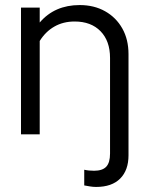

<svg xmlns="http://www.w3.org/2000/svg" viewBox="-20 -531 589 759"><path d="M360 208Q348 208 336 206Q324 204 313 202V140Q330 144 352 144Q385 144 400 128Q415 112 415 76V-302Q415 -369 377.5 -407.5Q340 -446 275 -446Q230 -446 195 -426Q160 -406 137 -369V0H63V-501H137V-442Q196 -511 295 -511Q352 -511 395.5 -486.5Q439 -462 463.5 -418.5Q488 -375 488 -317V83Q488 142 455 175Q422 208 360 208Z"/></svg>

Font: Red Hat Display
Style: Regular
Weight: 300
Designer: Pentagram, MCKL
Foundry: Pentagram, MCKL
Version: Version 1.023